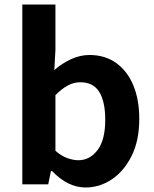

<svg xmlns="http://www.w3.org/2000/svg" viewBox="-20 -818 684 852"><path d="M360 14Q281 14 211 -59H206L194 0H79V-798H226V-597L221 -507Q255 -537 295.5 -555.5Q336 -574 377 -574Q446 -574 495.5 -538.5Q545 -503 571.5 -439.5Q598 -376 598 -290Q598 -194 564 -126Q530 -58 476 -22Q422 14 360 14ZM328 -107Q378 -107 412.5 -151.5Q447 -196 447 -287Q447 -367 420.5 -410Q394 -453 336 -453Q308 -453 281.5 -439Q255 -425 226 -396V-149Q252 -126 278.5 -116.5Q305 -107 328 -107Z"/></svg>

Font: Source Han Sans
Style: Bold
Weight: 700
Designer: Ryoko NISHIZUKA Ë•øÂ°öÊ∂ºÂ≠ê (kana, bopomofo & ideographs); Paul D. Hunt (Latin, Greek & Cyrillic); Sandoll Communicatio
Foundry: Adobe
Version: Version 2.004;hotconv 1.0.118;makeotfexe 2.5.65603